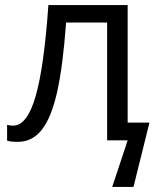

<svg xmlns="http://www.w3.org/2000/svg" viewBox="-20 -554 612 758"><path d="M484 -70H570L507 184H423L484 0H403V-465H241Q228 -289 205 -188.5Q182 -88 144.5 -41Q107 6 50 6Q21 6 8 1V-61Q19 -58 32 -58Q87 -58 120.5 -173.5Q154 -289 171 -534H484Z"/></svg>

Font: Stephens Clock
Style: Regular
Weight: 400
Designer: Peter Wiegel (catfonts.de) with slight modifications by DT1.org
Version: Version 0.9.1